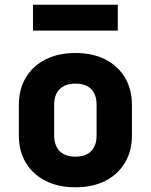

<svg xmlns="http://www.w3.org/2000/svg" viewBox="-20 -785 640 815"><path d="M300 10Q227 10 173 -17.5Q119 -45 89.5 -94.5Q60 -144 60 -210V-340Q60 -406 89.5 -455.5Q119 -505 173 -532.5Q227 -560 300 -560Q374 -560 427.5 -532.5Q481 -505 510.5 -455.5Q540 -406 540 -340V-210Q540 -144 510.5 -94.5Q481 -45 427.5 -17.5Q374 10 300 10ZM300 -120Q344 -120 367 -143.5Q390 -167 390 -210V-340Q390 -384 367 -407Q344 -430 300 -430Q257 -430 233.5 -407Q210 -384 210 -340V-210Q210 -167 233.5 -143.5Q257 -120 300 -120ZM120 -655V-765H480V-655Z"/></svg>

Font: Tiny ExtraBold
Style: Regular
Weight: 800
Designer: Philipp Nurullin, Konstantin Bulenkov
Foundry: JetBrains
Version: Version 2.251; ttfautohint (v1.8.4.7-5d5b)